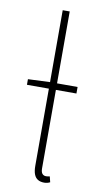

<svg xmlns="http://www.w3.org/2000/svg" viewBox="-85 -762 429 810"><g transform="rotate(10 130.0 -357.0)"><path d="M22 -386V-410L116 -414H234V-386ZM165 8Q149 8 138 1.5Q127 -5 121.5 -19Q116 -33 116 -56V-722H146V-50Q146 -34 152 -27Q158 -20 168 -20Q171 -20 174.5 -20.5Q178 -21 184 -22L190 2Q184 5 178 6.5Q172 8 165 8Z"/></g></svg>

Font: Mada ExtraLight
Style: Regular
Weight: 250
Designer: Khaled Hosny
Version: Version 1.5